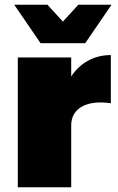

<svg xmlns="http://www.w3.org/2000/svg" viewBox="-20 -789 497 809"><path d="M339 -607 450 -769H310L245 -698L180 -769H40L151 -607ZM280 -467V-547H55V0H280V-261C280 -333 346 -369 447 -354V-557C376 -557 318 -524 280 -467Z"/></svg>

Font: Montserrat arm Black
Style: Regular
Weight: 900
Designer: Julieta Ulanovsky
Foundry: Julieta Ulanovsky
Version: Version 6.000;PS 006.000;hotconv 1.0.88;makeotf.lib2.5.64775